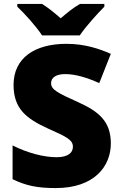

<svg xmlns="http://www.w3.org/2000/svg" viewBox="-20 -947 617 977"><path d="M194 -767H386C417 -813 477 -879 511 -913V-927H387C352 -907 324 -884 289 -854C254 -884 229 -905 194 -927H68V-913C106 -877 164 -813 194 -767ZM544 -217C544 -328 484 -379 380 -426C274 -474 240 -490 240 -524C240 -550 262 -570 312 -570C363 -570 424 -552 485 -524L544 -673C485 -699 411 -724 318 -724C158 -724 49 -653 49 -515C49 -392 116 -343 222 -294C315 -252 351 -237 351 -200C351 -169 325 -147 268 -147C204 -147 121 -168 44 -207V-35C112 -3 166 10 264 10C459 10 544 -100 544 -217Z"/></svg>

Font: Noto Sans Thai Looped Black
Style: Regular
Weight: 900
Designer: Sasikarn Vongin, Ben Mitchell
Foundry: The Fontpad Ltd
Version: Version 1.001